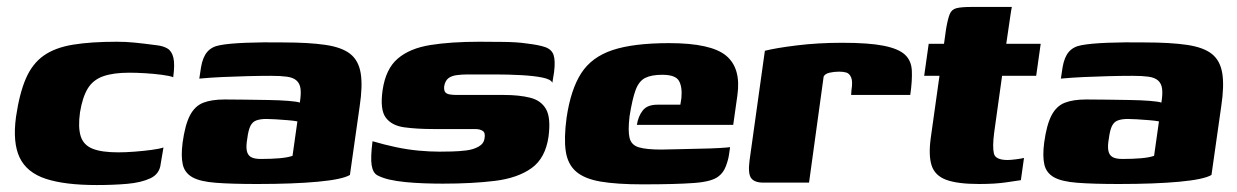

<svg xmlns="http://www.w3.org/2000/svg" viewBox="-20 -525 3557 552"><path d="M258 7Q166 7 111.5 -11Q57 -29 36.5 -72Q16 -115 26 -189Q36 -257 54.5 -299.5Q73 -342 105.5 -365Q138 -388 189.5 -396.5Q241 -405 316 -405Q342 -405 367 -402.5Q392 -400 430 -395Q449 -393 461.5 -385.5Q474 -378 478.5 -359Q483 -340 478 -303Q468 -307 445 -310Q422 -313 397 -314.5Q372 -316 352 -316Q305 -316 276 -305.5Q247 -295 232 -270Q217 -245 210 -202Q204 -159 212 -133.5Q220 -108 246 -97.5Q272 -87 320 -87Q341 -87 367 -89Q393 -91 415.5 -94Q438 -97 450 -101L442 -54Q439 -25 412.5 -12.5Q386 0 346 3.5Q306 7 258 7Z M720 4Q646 4 600.5 0.5Q555 -3 533 -15.5Q511 -28 505.5 -52Q500 -76 505 -115Q512 -166 526 -193Q540 -220 564 -229.5Q588 -239 626 -239Q652 -239 685.5 -238.5Q719 -238 751.5 -237.5Q784 -237 809 -235Q834 -233 842 -230Q846 -255 844 -270Q842 -285 832.5 -293.5Q823 -302 805 -304.5Q787 -307 759 -307Q725 -307 689 -306Q653 -305 619 -303.5Q585 -302 553 -299L558 -332Q563 -361 576 -376Q589 -391 612 -395Q637 -400 686.5 -402Q736 -404 794 -403Q868 -403 915.5 -396Q963 -389 987 -370Q1011 -351 1017 -314.5Q1023 -278 1014 -219L986 -22Q964 -9 893.5 -2.5Q823 4 720 4ZM730 -68Q759 -68 783 -70Q807 -72 821 -77L835 -176Q825 -178 807 -179.5Q789 -181 772 -182Q755 -183 746 -183Q729 -183 717.5 -179Q706 -175 700 -163Q694 -151 691 -127Q687 -105 689.5 -92Q692 -79 701.5 -73.5Q711 -68 730 -68Z M1253 3Q1227 3 1199 2Q1171 1 1145.5 -1.5Q1120 -4 1098 -9Q1078 -14 1065 -21Q1052 -28 1048.5 -50Q1045 -72 1051 -119Q1085 -109 1118 -102Q1151 -95 1183 -92Q1215 -89 1244 -89Q1259 -89 1279.5 -89.5Q1300 -90 1320.5 -92.5Q1341 -95 1356 -103.5Q1371 -112 1373 -127Q1376 -143 1368 -148.5Q1360 -154 1346 -154H1227Q1178 -154 1142 -159Q1106 -164 1089 -187Q1072 -210 1080 -266Q1089 -327 1123.5 -356.5Q1158 -386 1217 -395.5Q1276 -405 1359 -405Q1389 -405 1428.5 -404.5Q1468 -404 1494 -400Q1529 -396 1547.5 -389.5Q1566 -383 1571.5 -367Q1577 -351 1573 -318L1568 -287Q1564 -297 1539.5 -302Q1515 -307 1478 -309Q1441 -311 1401 -311Q1361 -311 1326 -311Q1308 -311 1293 -309Q1278 -307 1269 -300Q1260 -293 1257 -277Q1256 -265 1260 -260Q1264 -255 1273 -253.5Q1282 -252 1293 -252H1429Q1473 -252 1504.5 -244Q1536 -236 1550 -211Q1564 -186 1557 -132Q1548 -70 1508 -41.5Q1468 -13 1403 -5Q1338 3 1253 3Z M1827 5Q1753 5 1706.5 -3Q1660 -11 1636 -32Q1612 -53 1606.5 -90.5Q1601 -128 1609 -187Q1621 -268 1651 -314.5Q1681 -361 1741 -381Q1801 -401 1904 -401Q2024 -401 2067.5 -365Q2111 -329 2100 -251L2088 -166H1811Q1815 -191 1828 -207.5Q1841 -224 1870 -224H1936L1939 -243Q1942 -275 1932 -292.5Q1922 -310 1884 -310Q1853 -310 1835 -301Q1817 -292 1807.5 -266.5Q1798 -241 1790 -191Q1785 -149 1790 -128.5Q1795 -108 1816.5 -101.5Q1838 -95 1881 -95Q1897 -95 1928 -96Q1959 -97 1992 -97.5Q2025 -98 2049.5 -99.5Q2074 -101 2079 -102L2076 -81Q2074 -66 2067 -47.5Q2060 -29 2047 -19Q2029 -3 1976.5 1Q1924 5 1827 5Z M2306 0H2174Q2149 0 2139.5 -13Q2130 -26 2135 -64L2179 -379Q2210 -387 2271 -394.5Q2332 -402 2401 -402Q2478 -402 2520.5 -393.5Q2563 -385 2581.5 -368Q2600 -351 2601.5 -322.5Q2603 -294 2597 -252H2427L2428 -266Q2432 -291 2427 -302.5Q2422 -314 2413 -316.5Q2404 -319 2393 -319Q2378 -319 2365 -316Q2352 -313 2348 -305Z M2795 4Q2733 4 2700.5 -8Q2668 -20 2658.5 -49Q2649 -78 2656 -129L2681 -307H2637L2650 -399H2694L2700 -442Q2705 -471 2710.5 -484.5Q2716 -498 2730 -501.5Q2744 -505 2772 -505H2889Q2888 -500 2887 -494Q2886 -488 2885 -481L2873 -399H2972L2959 -307H2861L2838 -142Q2833 -102 2837.5 -83.5Q2842 -65 2877 -65Q2885 -65 2901 -67Q2917 -69 2924 -71L2915 -7Q2907 -6 2874.5 -1Q2842 4 2795 4Z M3197 4Q3123 4 3077.5 0.5Q3032 -3 3010 -15.5Q2988 -28 2982.5 -52Q2977 -76 2982 -115Q2989 -166 3003 -193Q3017 -220 3041 -229.5Q3065 -239 3103 -239Q3129 -239 3162.5 -238.5Q3196 -238 3228.5 -237.5Q3261 -237 3286 -235Q3311 -233 3319 -230Q3323 -255 3321 -270Q3319 -285 3309.5 -293.5Q3300 -302 3282 -304.5Q3264 -307 3236 -307Q3202 -307 3166 -306Q3130 -305 3096 -303.5Q3062 -302 3030 -299L3035 -332Q3040 -361 3053 -376Q3066 -391 3089 -395Q3114 -400 3163.5 -402Q3213 -404 3271 -403Q3345 -403 3392.5 -396Q3440 -389 3464 -370Q3488 -351 3494 -314.5Q3500 -278 3491 -219L3463 -22Q3441 -9 3370.5 -2.5Q3300 4 3197 4ZM3207 -68Q3236 -68 3260 -70Q3284 -72 3298 -77L3312 -176Q3302 -178 3284 -179.5Q3266 -181 3249 -182Q3232 -183 3223 -183Q3206 -183 3194.5 -179Q3183 -175 3177 -163Q3171 -151 3168 -127Q3164 -105 3166.5 -92Q3169 -79 3178.5 -73.5Q3188 -68 3207 -68Z"/></svg>

Font: Genos Thin ExtraBold
Style: Italic
Weight: 800
Italic angle: -8°
Version: Version 1.010